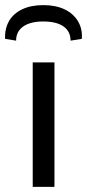

<svg xmlns="http://www.w3.org/2000/svg" viewBox="-46 -731 341 751"><path d="M167 -487V0H82V-487ZM17 -572 -26 -579Q-28 -618 -11 -648Q6 -678 40.5 -694.5Q75 -711 123 -711Q172 -711 206.5 -694.5Q241 -678 259 -648Q277 -618 274 -579L230 -572Q230 -608 202.5 -627.5Q175 -647 123 -647Q73 -647 45 -627.5Q17 -608 17 -572Z"/></svg>

Font: Exo 2
Style: Regular
Weight: 400
Designer: Natanael Gama
Foundry: Natanael Gama
Version: Version 2.010